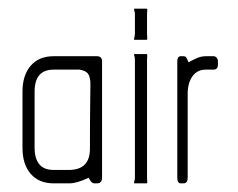

<svg xmlns="http://www.w3.org/2000/svg" viewBox="-20 -424 551 444"><path d="M204 0H198Q191 0 185 -13Q158 0 140 0H104Q70 0 51 -22Q32 -44 32 -82V-212Q32 -250 51 -272Q70 -294 104 -294H204Q216 -294 216 -282V-13Q216 0 204 0ZM189 -234Q189 -238 187 -246Q185 -253 180 -257Q175 -261 164 -263H104Q60 -263 60 -212V-83Q60 -31 104 -31H139Q188 -31 188 -80Q188 -148 188.5 -179Q189 -210 189 -221Z M319 -332H291Q289 -332 290.5 -337Q292 -342 292 -346V-391Q292 -396 290.5 -400Q289 -404 291 -404H319Q321 -404 320.5 -400Q320 -396 320 -391V-346Q320 -342 320.5 -337Q321 -332 319 -332ZM319 0H291Q289 0 290.5 -4.5Q292 -9 292 -13V-286Q292 -291 290.5 -295Q289 -299 291 -299H319Q321 -299 320.5 -295Q320 -291 320 -286V-13Q320 -9 320.5 -4.5Q321 0 319 0Z M474 -263H456Q436 -263 425 -247.5Q414 -232 414 -207V-13Q414 0 404 0H398Q390 0 390 -13V-282Q390 -294 398 -294H404Q408 -294 410 -292Q412 -290 416 -280Q429 -287 437.5 -290.5Q446 -294 457 -294H474Q478 -294 481 -290.5Q484 -287 484 -282V-275Q484 -263 474 -263Z"/></svg>

Font: Chathura
Style: Regular
Weight: 400
Designer: Appaji Ambarisha Darbha
Foundry: Aditya Fonts
Version: Version 1.001 2016